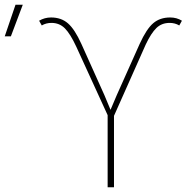

<svg xmlns="http://www.w3.org/2000/svg" viewBox="-144 -790 788 810"><path d="M573.7 -716.3Q601.6 -716.3 623.5 -702.6L612.3 -682.6Q594.2 -693.4 571.8 -693.4Q538.1 -693.4 515.9 -671.9Q493.7 -650.4 471.2 -603L336.9 -301.3V0H310.1V-304.2L177.7 -593.3Q152.8 -647 129.9 -670.2Q106.9 -693.4 73.2 -693.4Q50.3 -693.4 32.2 -682.6L21 -702.6Q44.4 -716.3 71.3 -716.3Q114.3 -716.3 142.8 -691.4Q171.4 -666.5 199.2 -605L296.4 -388.7L322.3 -326.7L348.6 -388.7L445.3 -605Q474.1 -668 502.4 -692.1Q530.8 -716.3 573.7 -716.3ZM-78.6 -770H-47.9L-98.1 -636.7H-124Z"/></svg>

Font: Roboto Thin
Style: Regular
Weight: 250
Designer: Google
Version: Version 2.134; 2016